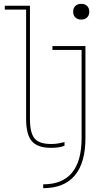

<svg xmlns="http://www.w3.org/2000/svg" viewBox="-20 -760 540 1000"><path d="M246 10Q176 10 146 -24.5Q116 -59 116 -140V-710H5V-730H136V-140Q136 -67 160.5 -38.5Q185 -10 246 -10Q267 -10 283.5 -13Q300 -16 316 -20V-1Q299 6 280.5 8Q262 10 246 10ZM205 200Q305 200 355 139.5Q405 79 405 -41V-500H253V-520H425V-41Q425 88 369.5 154Q314 220 205 220ZM403 -658Q384 -658 372.5 -669Q361 -680 361 -699Q361 -718 372.5 -729Q384 -740 403 -740Q422 -740 433.5 -729Q445 -718 445 -699Q445 -680 433.5 -669Q422 -658 403 -658Z"/></svg>

Font: M PLUS 1 Code Thin
Style: Regular
Weight: 250
Designer: Coji Morishita
Foundry: UNDERFOREST DESIGN
Version: Version 1.002